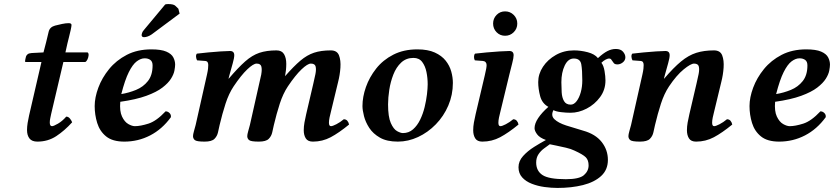

<svg xmlns="http://www.w3.org/2000/svg" viewBox="-20 -687 4105 945"><path d="M123 -118 184 -382H109Q103 -382 103 -384Q103 -386 105 -396.5Q107 -407 108 -409Q110 -415 116 -420Q122 -425 136 -426L194 -429L207 -479Q214 -508 219.5 -531Q225 -554 251 -561Q266 -565 285 -569Q304 -573 318 -573Q332 -573 332 -564Q332 -558 328 -539.5Q324 -521 319 -502Q314 -483 312 -474L302 -429H411Q417 -425 416 -414.5Q415 -404 410.5 -394.5Q406 -385 400 -382H292L232 -127Q230 -117 227.5 -105.5Q225 -94 225 -84Q225 -66 236 -66Q244 -66 265.5 -78.5Q287 -91 306 -113Q317 -113 325 -102.5Q333 -92 335 -85Q298 -44 257 -17Q216 10 164 10Q137 10 125 -5.5Q113 -21 113 -47Q113 -63 116 -82Q119 -101 123 -118Z M842 -369Q842 -358 838.5 -339.5Q835 -321 821.5 -299.5Q808 -278 779.5 -256Q751 -234 700.5 -215.5Q650 -197 572 -186Q568 -140 580.5 -113.5Q593 -87 611.5 -76.5Q630 -66 644 -66Q671 -66 710.5 -78.5Q750 -91 795 -139Q806 -139 814.5 -130.5Q823 -122 821 -110Q778 -51 719 -20.5Q660 10 592 10Q534 10 502.5 -15.5Q471 -41 458.5 -81.5Q446 -122 446 -165Q446 -207 464 -255.5Q482 -304 517 -347Q552 -390 604 -417Q656 -444 725 -444Q773 -444 798.5 -433Q824 -422 833 -404.5Q842 -387 842 -369ZM731 -365Q731 -384 720 -392Q709 -400 692 -400Q673 -400 653 -385Q633 -370 614 -332Q595 -294 577 -224Q614 -230 649.5 -244.5Q685 -259 708 -288Q731 -317 731 -365ZM793 -665Q799 -667 808 -667Q835 -667 843.5 -658Q852 -649 858 -644L864 -620L727 -518Q717 -511 707 -507.5Q697 -504 689 -504Q677 -504 677 -515Q677 -517 679 -524Q681 -531 688 -539Z M1266 -322Q1270 -344 1266.5 -359Q1263 -374 1243 -374Q1227 -374 1197 -345.5Q1167 -317 1130 -262Q1106 -226 1090 -176.5Q1074 -127 1061 -72Q1057 -55 1053 -36Q1049 -17 1035.5 -3.5Q1022 10 987 10Q948 10 939 2.5Q930 -5 930 -17Q930 -25 934.5 -41Q939 -57 943 -72L999 -321Q1003 -339 1004 -349.5Q1005 -360 1005 -367Q1005 -375 1002 -380.5Q999 -386 990 -387L950 -390Q946 -397 945 -407Q944 -417 949 -423Q973 -426 1005 -429Q1037 -432 1066.5 -434Q1096 -436 1112 -436Q1133 -436 1133 -415Q1133 -402 1125.5 -375.5Q1118 -349 1110 -320L1105 -301L1106 -300Q1152 -354 1186.5 -384.5Q1221 -415 1256.5 -427Q1292 -439 1341 -439Q1367 -439 1378 -420.5Q1389 -402 1389 -372.5Q1389 -343 1383 -312Q1426 -361 1458.5 -388.5Q1491 -416 1525.5 -427.5Q1560 -439 1608 -439Q1639 -439 1648.5 -414.5Q1658 -390 1655.5 -354Q1653 -318 1644 -283L1608 -134Q1605 -123 1602 -108.5Q1599 -94 1599 -83Q1599 -66 1609 -66Q1617 -66 1635.5 -75.5Q1654 -85 1672 -100Q1683 -100 1689.5 -92.5Q1696 -85 1698 -74Q1648 -33 1607.5 -11.5Q1567 10 1520 10Q1495 10 1485 -6Q1475 -22 1475 -46Q1475 -64 1478.5 -84Q1482 -104 1487 -125L1522 -275Q1528 -300 1532.5 -322.5Q1537 -345 1533.5 -359.5Q1530 -374 1510 -374Q1494 -374 1464 -345.5Q1434 -317 1397 -262Q1373 -226 1357 -176.5Q1341 -127 1328 -72Q1324 -55 1320 -36Q1316 -17 1302.5 -3.5Q1289 10 1254 10Q1215 10 1206 2.5Q1197 -5 1197 -17Q1197 -25 1201.5 -41Q1206 -57 1210 -72L1266 -321Q1266 -322 1266 -322Z M1764 -165Q1764 -210 1781 -258.5Q1798 -307 1831.5 -349.5Q1865 -392 1916 -418Q1967 -444 2034 -444Q2086 -444 2120 -428.5Q2154 -413 2173.5 -388.5Q2193 -364 2201 -335Q2209 -306 2209 -279Q2209 -220 2186.5 -167.5Q2164 -115 2125 -75Q2086 -35 2037.5 -12.5Q1989 10 1938 10Q1884 10 1850 -9.5Q1816 -29 1797.5 -57.5Q1779 -86 1771.5 -115.5Q1764 -145 1764 -165ZM1890 -173Q1890 -112 1903.5 -81.5Q1917 -51 1934.5 -41.5Q1952 -32 1963 -32Q1992 -32 2013 -50.5Q2034 -69 2048 -98Q2062 -127 2070 -160Q2078 -193 2081.5 -223Q2085 -253 2085 -272Q2085 -303 2079 -332.5Q2073 -362 2058 -382Q2043 -402 2015 -402Q1979 -402 1954.5 -379Q1930 -356 1916 -320Q1902 -284 1896 -245Q1890 -206 1890 -173Z M2487 -320 2442 -134Q2439 -123 2436 -108.5Q2433 -94 2433 -83Q2433 -66 2443 -66Q2451 -66 2469.5 -75.5Q2488 -85 2506 -100Q2517 -100 2523.5 -92.5Q2530 -85 2532 -74Q2482 -33 2441.5 -11.5Q2401 10 2354 10Q2329 10 2319 -6Q2309 -22 2309 -46Q2309 -64 2312.5 -84Q2316 -104 2321 -125L2366 -316Q2371 -337 2373 -348.5Q2375 -360 2375 -367Q2375 -375 2370.5 -380.5Q2366 -386 2357 -387L2317 -390Q2313 -397 2313 -407Q2313 -417 2318 -423Q2342 -426 2375.5 -429Q2409 -432 2440 -434Q2471 -436 2487 -436Q2508 -436 2508 -415Q2508 -402 2501 -375.5Q2494 -349 2487 -320ZM2407 -571Q2407 -596 2424 -613.5Q2441 -631 2466 -631Q2491 -631 2508.5 -613.5Q2526 -596 2526 -571Q2526 -546 2508.5 -528.5Q2491 -511 2466 -511Q2441 -511 2424 -528.5Q2407 -546 2407 -571Z M2960 -291Q2960 -245 2933.5 -209Q2907 -173 2867.5 -152.5Q2828 -132 2788 -132Q2767 -132 2741.5 -135Q2716 -138 2704 -145Q2690 -118 2709 -100Q2728 -82 2766.5 -69.5Q2805 -57 2850 -44Q2911 -27 2941.5 12Q2972 51 2972 100Q2972 149 2938.5 179.5Q2905 210 2849 224Q2793 238 2724 238Q2694 238 2660.5 233.5Q2627 229 2597.5 217.5Q2568 206 2550 186Q2532 166 2532 136Q2532 106 2554.5 81Q2577 56 2609 36Q2641 16 2667 2Q2636 -9 2623.5 -26Q2611 -43 2611 -56Q2611 -79 2629 -106Q2647 -133 2679 -161Q2648 -178 2638.5 -214Q2629 -250 2629 -283Q2629 -323 2652.5 -358.5Q2676 -394 2716 -416.5Q2756 -439 2805 -439Q2838 -439 2872.5 -430Q2907 -421 2923 -401Q2949 -425 2969.5 -435.5Q2990 -446 3011 -446Q3035 -446 3046.5 -432.5Q3058 -419 3058 -405Q3058 -390 3045.5 -380Q3033 -370 3019 -370Q3006 -370 3001 -376.5Q2996 -383 2992 -389Q2990 -393 2987 -396Q2984 -399 2977 -399Q2972 -399 2961.5 -394Q2951 -389 2940 -378Q2951 -364 2955.5 -337.5Q2960 -311 2960 -291ZM2846 -291Q2846 -342 2841 -370.5Q2836 -399 2804 -399Q2776 -399 2759.5 -364.5Q2743 -330 2743 -282Q2743 -258 2744.5 -232.5Q2746 -207 2756 -189.5Q2766 -172 2789 -172Q2805 -172 2818 -189Q2831 -206 2838.5 -233Q2846 -260 2846 -291ZM2686 23Q2674 32 2658 43.5Q2642 55 2630.5 72Q2619 89 2619 113Q2619 154 2650 174.5Q2681 195 2765 195Q2831 195 2854 175Q2877 155 2877 127Q2877 101 2863 87Q2849 73 2807 54Q2791 46 2765.5 40Q2740 34 2717.5 29.5Q2695 25 2686 23Z M3373 -125 3408 -275Q3414 -300 3418.5 -322.5Q3423 -345 3419.5 -359.5Q3416 -374 3396 -374Q3380 -374 3345 -345.5Q3310 -317 3273 -262Q3249 -226 3233 -176.5Q3217 -127 3204 -72Q3200 -55 3196 -36Q3192 -17 3178.5 -3.5Q3165 10 3130 10Q3091 10 3082 2.5Q3073 -5 3073 -17Q3073 -25 3077.5 -41Q3082 -57 3086 -72L3142 -321Q3146 -339 3147 -349.5Q3148 -360 3148 -367Q3148 -375 3145 -380.5Q3142 -386 3133 -387L3093 -390Q3089 -397 3088 -407Q3087 -417 3092 -423Q3116 -426 3148 -429Q3180 -432 3209.5 -434Q3239 -436 3255 -436Q3276 -436 3276 -415Q3276 -402 3268.5 -375.5Q3261 -349 3253 -320L3248 -301L3249 -300Q3295 -354 3332 -384.5Q3369 -415 3407 -427Q3445 -439 3494 -439Q3525 -439 3534.5 -414.5Q3544 -390 3541.5 -354Q3539 -318 3530 -283L3494 -134Q3491 -123 3488 -108.5Q3485 -94 3485 -83Q3485 -66 3495 -66Q3503 -66 3521.5 -75.5Q3540 -85 3558 -100Q3569 -100 3575.5 -92.5Q3582 -85 3584 -74Q3534 -33 3493.5 -11.5Q3453 10 3406 10Q3381 10 3371 -6Q3361 -22 3361 -46Q3361 -64 3364.5 -84Q3368 -104 3373 -125Z M4065 -369Q4065 -358 4061.5 -339.5Q4058 -321 4044.5 -299.5Q4031 -278 4002.5 -256Q3974 -234 3923.5 -215.5Q3873 -197 3795 -186Q3791 -140 3803.5 -113.5Q3816 -87 3834.5 -76.5Q3853 -66 3867 -66Q3894 -66 3933.5 -78.5Q3973 -91 4018 -139Q4029 -139 4037.5 -130.5Q4046 -122 4044 -110Q4001 -51 3942 -20.5Q3883 10 3815 10Q3757 10 3725.5 -15.5Q3694 -41 3681.5 -81.5Q3669 -122 3669 -165Q3669 -207 3687 -255.5Q3705 -304 3740 -347Q3775 -390 3827 -417Q3879 -444 3948 -444Q3996 -444 4021.5 -433Q4047 -422 4056 -404.5Q4065 -387 4065 -369ZM3954 -365Q3954 -384 3943 -392Q3932 -400 3915 -400Q3896 -400 3876 -385Q3856 -370 3837 -332Q3818 -294 3800 -224Q3837 -230 3872.5 -244.5Q3908 -259 3931 -288Q3954 -317 3954 -365Z"/></svg>

Font: Libertinus Serif SemiBold
Style: Italic
Weight: 600
Italic angle: -11.5°
Designer: Philipp H. Poll, Khaled Hosny
Foundry: Caleb Maclennan
Version: Version 7.051;RELEASE